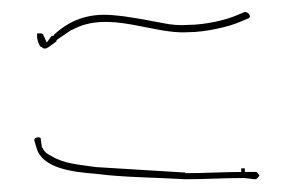

<svg xmlns="http://www.w3.org/2000/svg" viewBox="-20 -455 493 316"><path d="M37 -222 40 -212C49 -178 99 -172 137 -169C183 -163 235 -163 285 -160C319 -160 347 -162 380 -162C387 -162 395 -160 401 -160C402 -160 405 -163 407 -166C406 -167 404 -171 402 -172H380C347 -172 320 -170 285 -170V-171C236 -174 185 -177 138 -180C112 -184 86 -185 65 -198C59 -201 53 -204 50 -212H49L47 -227C47 -228 46 -229 43 -229C39 -229 35 -227 37 -222ZM41 -395C41 -389 45 -379 47 -378H48C54 -372 57 -375 73 -387V-389C80 -394 89 -400 98 -406H99C159 -439 232 -398 289 -402H290C318 -402 357 -411 375 -419L387 -424C397 -427 387 -437 382 -435L370 -430C352 -422 317 -414 289 -414C277 -413 262 -414 248 -417C221 -422 192 -428 166 -430C123 -434 93 -420 69 -398L68 -396H65L57 -385L51 -398C50 -400 48 -400 46 -400H45C41 -400 41 -402 41 -395ZM285 -160C285 -160 285 -159 285 -159C285 -159 285 -160 285 -160ZM377 -172H380V-173V-172H383V-178H377ZM380 -172Z"/></svg>

Font: Stray Cat
Style: HlCn
Weight: 100
Version: Version 1.0